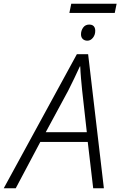

<svg xmlns="http://www.w3.org/2000/svg" viewBox="-71 -1004 642 1024"><path d="M299 -935 309 -984H551L541 -935ZM395 -787Q380 -787 370.5 -796Q361 -805 361 -821Q361 -841 372.5 -857Q384 -873 405 -873Q416 -873 423 -869Q430 -865 433.5 -857.5Q437 -850 437 -840Q437 -818 424.5 -802.5Q412 -787 395 -787ZM-51 0 339 -715H399L483 0H426L397 -247H144L13 0ZM173 -299H392L367 -523Q364 -552 361 -586.5Q358 -621 357 -650H355Q341 -620 325.5 -587Q310 -554 293 -521Z"/></svg>

Font: Noto Sans Display Light
Style: Italic
Weight: 300
Italic angle: -12°
Designer: Monotype Design Team
Foundry: Monotype Imaging Inc.
Version: Version 2.003